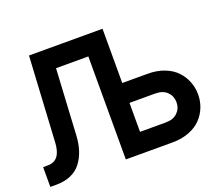

<svg xmlns="http://www.w3.org/2000/svg" viewBox="-117 -864 1167 1028"><g transform="rotate(-20 466.5 -350.0)"><path d="M557.1 -700.2V-391.1H702.1Q754.4 -391.1 796.4 -374.8Q838.4 -358.4 864.5 -330.8Q890.6 -303.2 904.3 -268.3Q918 -233.4 918 -194.8Q918 -156.7 904.3 -122.1Q890.6 -87.4 864.5 -60.1Q838.4 -32.7 796.4 -16.4Q754.4 0 702.1 0H435.1V-586.9H251L230 -210.9Q227.5 -165 215.3 -127.7Q203.1 -90.3 180.9 -61Q158.7 -31.7 122.8 -15.9Q86.9 0 40 0H4.9V-112.8H32.2Q105.5 -112.8 110.8 -214.8L138.2 -700.2ZM557.1 -112.8H703.1Q747.1 -112.8 771 -136.5Q794.9 -160.2 794.9 -194.8Q794.9 -230 771.2 -253.9Q747.6 -277.8 703.1 -277.8H557.1Z"/></g></svg>

Font: Cakra Normal
Style: Regular
Weight: 400
Designer: Lucia Kollert, Vojtech Kollert
Foundry: OoM Type
Version: Version 1.000;Glyphs 3.1.1 (3148)